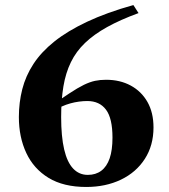

<svg xmlns="http://www.w3.org/2000/svg" viewBox="-20 -730 672 763"><path d="M510 -710 530.5 -678Q458 -651.5 405.8 -622.5Q353.5 -593.5 318 -559.5Q282.5 -525.5 261.8 -483Q241 -440.5 232 -386.8Q223 -333 223 -265Q223 -187.5 235 -136.2Q247 -85 270.8 -60Q294.5 -35 329 -35Q360.5 -35 382.5 -51.5Q404.5 -68 415.8 -100.8Q427 -133.5 427 -183Q427 -260 401.2 -294.2Q375.5 -328.5 327 -328.5Q311 -328.5 294 -326.2Q277 -324 259.8 -319.2Q242.5 -314.5 226 -307Q209.5 -299.5 194 -289L167.5 -299Q220 -335.5 254.5 -358.2Q289 -381 313.2 -392.8Q337.5 -404.5 357.8 -408.8Q378 -413 401.5 -413Q457 -413 499.5 -390Q542 -367 566 -324.8Q590 -282.5 590 -223.5Q590 -152 555.5 -98.5Q521 -45 460.5 -16Q400 13 322.5 13Q232.5 13 173.2 -23Q114 -59 84.5 -122Q55 -185 55 -265Q55 -322.5 68.5 -375.5Q82 -428.5 113 -476Q144 -523.5 196.2 -565.2Q248.5 -607 326 -643.5Q403.5 -680 510 -710Z"/></svg>

Font: Newsreader 36pt
Style: Bold
Weight: 700
Designer: Hugues Gentile
Foundry: Production Type
Version: Version 1.003